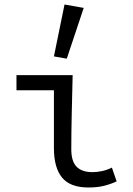

<svg xmlns="http://www.w3.org/2000/svg" viewBox="-20 -819 590 851"><path d="M219 -163Q219 -76 255 -32Q291 12 372 12Q412 12 441.5 4.5Q471 -3 497 -15L476 -76Q453 -65 431 -60.5Q409 -56 390 -56Q343 -56 319.5 -80Q296 -104 296 -157Q296 -229 298 -316.5Q300 -404 302 -486H53V-419H219ZM219 -569 276 -559 351 -784 266 -799Z"/></svg>

Font: Codetta
Style: Regular
Weight: 400
Italic angle: -11°
Designer: Ulrich Proeller
Foundry: PROSA GmbH
Version: Version 2.00;September 29, 2018;FontCreator 11.5.0.2427 64-b